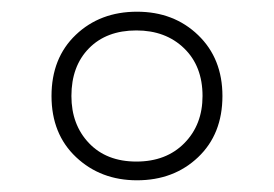

<svg xmlns="http://www.w3.org/2000/svg" viewBox="-20 -744 468 328"><path d="M214 -436Q152 -436 110 -475.5Q68 -515 68 -580Q68 -645 109.5 -684.5Q151 -724 214 -724Q277 -724 318.5 -684Q360 -644 360 -580Q360 -515 318.5 -475.5Q277 -436 214 -436ZM213 -468Q264 -468 295 -499.5Q326 -531 326 -580Q326 -631 294.5 -661.5Q263 -692 213 -692Q162 -692 132 -661.5Q102 -631 102 -580Q102 -531 132 -499.5Q162 -468 213 -468Z"/></svg>

Font: Noto Sans Khmer UI ExtraLight
Style: Regular
Weight: 200
Designer: Danh Hong and the Monotype Design Team
Foundry: Monotype Imaging Inc.
Version: Version 2.002; ttfautohint (v1.8.4.7-5d5b)